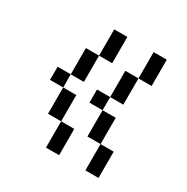

<svg xmlns="http://www.w3.org/2000/svg" viewBox="-134 -677 769 791"><g transform="rotate(30 250.0 -281.0)"><path d="M187.5 -125Q187.5 -125 187.5 0H250Q250 0 250 -125ZM375 -125Q375 -125 375 0H437.5Q437.5 0 437.5 -125ZM187.5 -125Q187.5 -125 187.5 -250H125Q125 -250 125 -125ZM375 -125Q375 -125 375 -250H312.5Q312.5 -250 312.5 -125ZM125 -250V-312.5H62.5V-250ZM312.5 -250V-312.5H250V-250ZM125 -312.5H187.5Q187.5 -312.5 187.5 -437.5H125Q125 -437.5 125 -312.5ZM312.5 -312.5H375Q375 -312.5 375 -437.5H312.5Q312.5 -437.5 312.5 -312.5ZM187.5 -437.5H250Q250 -437.5 250 -562.5H187.5Q187.5 -562.5 187.5 -437.5ZM375 -437.5H437.5Q437.5 -437.5 437.5 -562.5H375Q375 -562.5 375 -437.5Z"/></g></svg>

Font: UnifontExMono
Style: Regular
Weight: 500
Version: Version 15.0.06